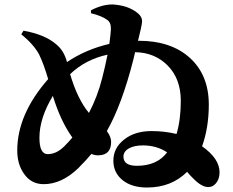

<svg xmlns="http://www.w3.org/2000/svg" viewBox="-20 -816 1040 857"><path d="M726 -136Q679 -167 618 -167Q580 -167 556 -154Q531 -140 531 -117Q531 -76 591 -76Q681 -76 726 -136ZM267 -163Q287 -183 303 -202Q250 -276 216 -388Q156 -289 156 -201Q156 -128 193 -128Q232 -128 267 -163ZM436 -467Q448 -513 460 -572Q362 -551 293 -485Q326 -373 377 -312Q415 -384 436 -467ZM599 -634Q742 -634 826 -559Q912 -482 912 -349Q912 -247 882 -163Q960 -108 960 -47Q960 -17 944 2Q930 19 910 19Q881 19 846 -16Q832 -29 815 -49Q745 21 636 21Q568 21 527 -12Q486 -45 486 -99Q486 -156 535 -194Q583 -231 656 -231Q714 -231 768 -218Q787 -282 787 -366Q787 -466 726 -526Q668 -582 583 -583L575 -549Q524 -349 457 -231Q476 -205 476 -183Q476 -126 424 -123Q406 -121 388 -129Q364 -100 329 -65Q255 6 175 6Q118 6 86 -42Q57 -84 57 -144Q57 -306 195 -463Q175 -531 154 -574Q130 -618 75 -663L85 -679Q180 -662 230 -619Q266 -590 279 -539Q364 -596 468 -620Q474 -664 475 -685Q476 -715 459 -727Q435 -745 386 -757V-770Q438 -797 484 -796Q549 -792 590 -761Q616 -742 614 -718Q613 -701 596 -634Z"/></svg>

Font: Source Han Serif CN Heavy
Style: Regular
Weight: 900
Designer: Ryoko NISHIZUKA  (kana & ideographs); Frank Grießhammer (Latin, Greek & Cyrillic); Wenlong ZHANG  (bopomofo); Sandoll Co
Foundry: Adobe Systems Incorporated
Version: Version 1.000;PS 1;hotconv 16.6.53;makeotf.lib2.5.65590